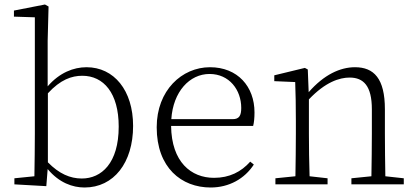

<svg xmlns="http://www.w3.org/2000/svg" viewBox="-20 -820 1851 854"><path d="M193 -405C249 -466 299 -483 346 -483C441 -483 508 -406 508 -257C508 -94 431 -26 344 -26C292 -26 243 -47 193 -98ZM192 -639 196 -791 180 -800 42 -773V-746L135 -743V-226C135 -173 134 -91 133 -36L44 -27V0L186 8L192 -68C243 -7 303 14 356 14C486 14 572 -96 572 -260C572 -418 487 -521 365 -521C307 -521 245 -497 192 -436Z M742 -290C750 -412 823 -491 912 -491C1000 -491 1053 -420 1053 -340C1053 -306 1044 -290 1015 -290ZM1106 -260C1110 -275 1112 -296 1112 -320C1112 -435 1037 -521 914 -521C789 -521 677 -418 677 -254C677 -74 787 14 917 14C999 14 1068 -25 1109 -88L1093 -101C1053 -56 1001 -29 932 -29C830 -29 743 -99 741 -260Z M1694 -36C1693 -90 1692 -171 1692 -226V-334C1692 -471 1643 -521 1559 -521C1493 -521 1421 -488 1353 -410L1349 -511L1336 -518L1200 -485V-459L1293 -455C1295 -405 1296 -349 1296 -281V-226C1296 -173 1295 -91 1294 -36L1205 -27V0H1437V-27L1357 -36C1355 -91 1354 -172 1354 -226V-378C1427 -455 1490 -475 1535 -475C1597 -475 1634 -438 1634 -334V-226C1634 -171 1633 -91 1632 -36L1543 -27V0H1776V-27Z"/></svg>

Font: Noto Serif CJK KR ExtraLight
Style: Regular
Weight: 250
Designer: Ryoko NISHIZUKA 西塚涼子 (kana & ideographs); Frank Grießhammer (Latin, Greek & Cyrillic); Wenlong ZHANG 张文龙 (bopomofo); San
Foundry: Adobe Systems Incorporated
Version: Version 1.000;PS 1;hotconv 16.6.53;makeotf.lib2.5.65590